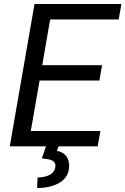

<svg xmlns="http://www.w3.org/2000/svg" viewBox="-20 -731 626 959"><path d="M28.8 0ZM476.6 -328.6H177.7L133.8 -76.7H481.4L467.8 0H28.8L152.3 -710.9H586.4L572.8 -633.8H230.5L190.9 -405.3H489.7ZM274.4 -4.9 264.2 22Q327.1 36.1 325.2 101.6Q323.7 151.4 281.2 179.2Q238.8 207 165.5 208.5L167.5 155.8Q248.5 152.8 256.3 103.5Q262.2 68.8 211.4 63L189 60.1L211.4 -4.9Z"/></svg>

Font: Roboto
Style: Italic
Weight: 400
Italic angle: -12°
Designer: Google
Version: Version 2.134; 2016; ttfautohint (v1.6)